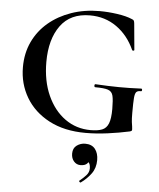

<svg xmlns="http://www.w3.org/2000/svg" viewBox="-60 -687 839 1015"><g transform="rotate(5 359.5 -180.0)"><path d="M409 12Q296 12 215.2 -30.6Q134.4 -73.2 91.7 -145.4Q49 -217.6 49 -305.8Q49 -380 77.5 -440.5Q106 -501 157.5 -544.5Q209 -588 277.9 -612Q346.7 -636 428 -636Q473 -636 521.5 -629Q570 -622 600 -609Q609 -606 611.5 -601.5Q614 -597 615.1 -586.4L628 -446.7Q628 -444 623 -443Q618 -442 616.2 -446.2Q582 -522 520.5 -565.5Q459 -609 379 -609Q275 -609 222.5 -536.5Q170 -464 170 -344Q170 -243 204.5 -166.5Q239 -90 298.6 -47.5Q358.2 -5 434 -5Q472.2 -5 495.1 -14Q518 -23 528.5 -49Q539 -75 539 -126Q539 -174 533.5 -196.5Q528 -219 507.2 -226Q486.5 -233 439.8 -233Q434 -233 434 -241Q434 -249 439 -249Q508 -245 564.2 -244.5Q620.3 -244 682 -247Q687 -247 687 -240Q687 -233 682 -233Q665.3 -234 657.7 -226.5Q650 -219 648 -194Q646 -169 646 -116Q646 -83 648 -67Q650 -51 651.5 -43.5Q653 -36 653 -28Q653 -22 650.5 -20Q648 -18 641 -16Q586 -4 525.5 4Q465 12 409 12ZM407 275Q403 277 399.5 272.5Q396 268 400 265Q418 251 433 234.5Q448 218 448 198Q448 175 439 166Q430 157 416 156L443 137Q444 160 432.5 172Q421 184 397 184Q376 184 362 168Q348 152 348 127Q348 98 368 83.5Q388 69 413 69Q448 69 465.5 91.5Q483 114 483 150Q483 192 461 222Q439 252 407 275Z"/></g></svg>

Font: Cormorant Light
Style: Regular
Weight: 300
Designer: Christian Thalmann (Catharsis Fonts)
Foundry: Catharsis Fonts
Version: Version 4.000